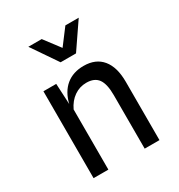

<svg xmlns="http://www.w3.org/2000/svg" viewBox="-187 -922 973 1046"><g transform="rotate(-30 300.0 -399.0)"><path d="M510.5 -367V0H417.5V-336.5Q417.5 -406.5 394.8 -438.2Q372 -470 321 -470Q278.5 -470 244 -446Q209.5 -422 189 -378.5V0H96V-546.5H176.5L183 -416Q199.5 -484.5 243.5 -520.8Q287.5 -557 354 -557Q430 -557 470.2 -508Q510.5 -459 510.5 -367ZM353 -636.5H256L146 -797.5H230L304.5 -699L379 -797.5H463Z"/></g></svg>

Font: SplineSansMono30
Style: Regular
Weight: 400
Designer: Eben Sorkin, Mirko Velimirovic
Foundry: Sorkin Type
Version: Version 1.000